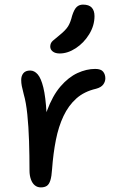

<svg xmlns="http://www.w3.org/2000/svg" viewBox="-20 -801 514 833"><path d="M157 12Q142 12 131 3Q120 -6 114 -23Q108 -40 108 -61Q108 -126 106 -189Q104 -252 98.5 -305Q93 -358 83 -392Q77 -415 74.5 -428Q72 -441 72 -454Q72 -472 81.5 -483.5Q91 -495 111 -495Q129 -495 143.5 -478.5Q158 -462 168 -421.5Q178 -381 182 -309Q186 -237 184 -127L152 -156Q159 -253 183.5 -319.5Q208 -386 242.5 -426Q277 -466 316 -484Q355 -502 393 -502Q418 -502 427.5 -490Q437 -478 437 -461Q437 -447 428 -434.5Q419 -422 397 -416Q345 -404 311 -373.5Q277 -343 255.5 -297.5Q234 -252 222.5 -194Q211 -136 206 -68Q204 -36 198.5 -18.5Q193 -1 183 5.5Q173 12 157 12ZM239 -569Q220 -569 209 -577.5Q198 -586 198 -599Q198 -614 209 -624Q220 -634 239 -649Q265 -670 275.5 -687Q286 -704 293 -733Q302 -761 313 -771Q324 -781 340 -781Q366 -781 378 -768Q390 -755 390 -731Q390 -690 367 -652.5Q344 -615 309 -592Q274 -569 239 -569Z"/></svg>

Font: Shantell Sans
Style: Regular
Weight: 400
Designer: Stephen Nixon, Anya Danilova, Shantell Martin
Foundry: Arrow Type
Version: Version 1.008;[ac192a2d6]